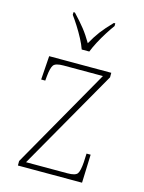

<svg xmlns="http://www.w3.org/2000/svg" viewBox="-116 -835 679 905"><g transform="rotate(15 223.5 -383.0)"><path d="M62 0V-22L340 -511H148Q109 -511 99 -497Q89 -483 85 -442L83 -420H63L71 -536H374V-514L95 -25H297Q336 -25 345.5 -39Q355 -53 358 -95L360 -138H380L375 0ZM211 -606Q203 -629 189 -655.5Q175 -682 158.5 -708Q142 -734 128 -753V-766H135Q168 -731 189 -704.5Q210 -678 231 -642Q251 -678 271 -704.5Q291 -731 325 -766H332V-753Q318 -734 301.5 -708Q285 -682 271 -655.5Q257 -629 248 -606Z"/></g></svg>

Font: Noto Serif Bengali SemiCondensed Thin
Style: Regular
Weight: 100
Width: 4
Designer: Juan Bruce, Universal Thirst, Indian Type Foundry and the Monotype Design Team.
Foundry: Monotype Imaging Inc.
Version: Version 2.003; ttfautohint (v1.8.4.7-5d5b)